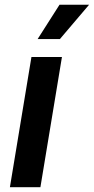

<svg xmlns="http://www.w3.org/2000/svg" viewBox="-20 -785 394 805"><path d="M21.5 0 111.8 -545.9H239.7L149.4 0ZM137.7 -621.1 229.5 -765.1H353.5L231 -621.1Z"/></svg>

Font: Inter Semi Bold
Style: Italic
Weight: 600
Italic angle: -9.39999°
Designer: Rasmus Andersson
Foundry: rsms
Version: Version 4.000;git-3c8e0fc